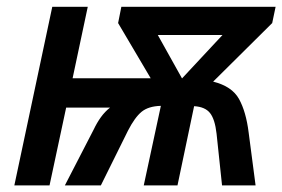

<svg xmlns="http://www.w3.org/2000/svg" viewBox="-20 -561 854 581"><path d="M23.4 0 138.2 -540.5H245.6L199.7 -324.2H436L337.4 -491.2L347.2 -540.5H814L803.7 -491.2L625 -314Q682.1 -299.8 703.4 -261.2Q724.6 -222.7 732.4 -160.2L753.4 0H651.9L635.3 -156.7Q630.4 -200.2 615.5 -219Q600.6 -237.8 567.4 -239.7L517.1 0H415L466.8 -240.7Q429.2 -239.7 408.4 -222.7Q387.7 -205.6 367.2 -165.5L285.2 0H176.3L263.7 -169.4Q273.4 -189.9 285.4 -206.5Q297.4 -223.1 313 -235.4H180.2L129.9 0ZM530.8 -323.7 653.3 -455.1H457.5Z"/></svg>

Font: Open Sans SemiBold
Style: Italic
Weight: 600
Italic angle: -12°
Designer: Monotype Design Team
Foundry: Monotype Imaging Inc.
Version: Version 3.003; ttfautohint (v1.8.4)